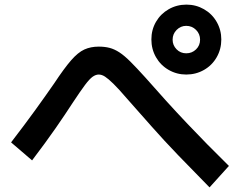

<svg xmlns="http://www.w3.org/2000/svg" viewBox="-20 -816 1040 832"><path d="M787 -493Q746 -493 711 -513Q676 -533 656 -568Q636 -603 636 -645Q636 -687 656 -721.5Q676 -756 711 -776Q746 -796 788 -796Q829 -796 864 -776Q899 -756 919 -721Q939 -686 939 -645Q939 -603 919 -568Q899 -533 864 -513Q829 -493 787 -493ZM787 -585Q812 -585 829.5 -602Q847 -619 847 -644Q847 -669 829.5 -686.5Q812 -704 787 -704Q763 -704 745.5 -686.5Q728 -669 728 -644Q728 -620 745 -602.5Q762 -585 787 -585ZM888 -4Q813 -80 751.5 -144Q690 -208 636.5 -268.5Q583 -329 530 -389Q494 -431 471.5 -453Q449 -475 435 -484Q421 -493 408 -493Q395 -493 381.5 -483.5Q368 -474 348.5 -448Q329 -422 296 -372Q263 -321 221 -260.5Q179 -200 119 -121L28 -199Q88 -277 133.5 -340Q179 -403 215 -455Q258 -520 288 -554.5Q318 -589 345.5 -601.5Q373 -614 408 -614Q434 -614 455 -608.5Q476 -603 497.5 -589Q519 -575 545.5 -548.5Q572 -522 610 -480Q701 -376 789 -283Q877 -190 972 -97Z"/></svg>

Font: M PLUS 2 Thin SemiBold
Style: Regular
Weight: 600
Version: Version 1.001